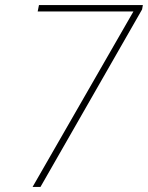

<svg xmlns="http://www.w3.org/2000/svg" viewBox="-20 -734 581 754"><path d="M108 0 504 -689H128L133 -714H541L538 -697L139 0Z"/></svg>

Font: Noto Sans Disp Thin
Style: Italic
Weight: 100
Italic angle: -12°
Designer: Monotype Design Team
Foundry: Monotype Imaging Inc.
Version: Version 2.000;GOOG;noto-source:20170915:90ef993387c0